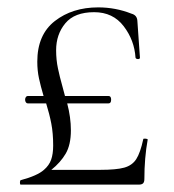

<svg xmlns="http://www.w3.org/2000/svg" viewBox="-20 -500 472 520"><path d="M380 -122Q371 -72 371 -15Q371 -7 367.5 -3.5Q364 0 356 0H36Q34 0 34 -5.5Q34 -11 36 -12Q81 -24 99 -40Q113 -52 118.5 -67.5Q124 -83 124 -106Q124 -139 119 -165Q114 -191 105 -220H55Q52 -220 50 -223Q48 -226 48 -230Q48 -234 50 -237Q52 -240 55 -240H98Q90 -267 85.5 -288Q81 -309 81 -333Q81 -406 128.5 -443Q176 -480 246 -480Q293 -480 336 -463Q351 -459 352 -444L359 -344Q359 -340 354 -340Q348 -340 347 -344Q344 -391 315 -429Q286 -467 235 -467Q182 -467 157 -437Q132 -407 132 -364Q132 -338 137 -314.5Q142 -291 148 -270Q154 -249 156 -240H274Q281 -240 281 -230Q281 -220 274 -220H162Q172 -182 172 -147Q172 -108 158 -84Q144 -60 119 -40H251Q295 -40 316.5 -46Q338 -52 349 -69Q360 -86 368 -123Q368 -125 374 -124.5Q380 -124 380 -122Z"/></svg>

Font: Cormorant Garamond Light
Style: Regular
Weight: 300
Designer: Christian Thalmann (Catharsis Fonts)
Version: Version 3.000